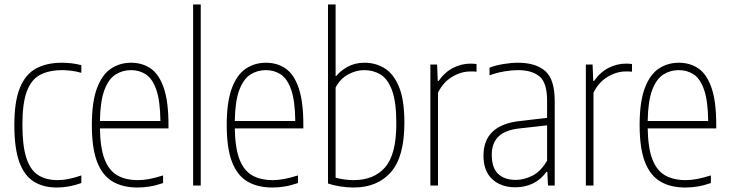

<svg xmlns="http://www.w3.org/2000/svg" viewBox="-20 -828 3255 857"><path d="M234 9Q173 9 130.5 -17.8Q88 -44.5 66 -105.5Q44 -166.5 44 -270Q44 -373.5 68.2 -434.5Q92.5 -495.5 140 -521.8Q187.5 -548 257 -548Q276.5 -548 299 -545.5Q321.5 -543 343 -537V-503Q318.5 -510 296 -512.5Q273.5 -515 259 -515Q198.5 -515 158.8 -493.8Q119 -472.5 99.5 -419.5Q80 -366.5 80 -272Q80 -176.5 97.8 -122.5Q115.5 -68.5 150.8 -46.2Q186 -24 238 -24Q260 -24 285.8 -29Q311.5 -34 343 -45V-11Q287.5 9 234 9Z M594 9Q528 9 482.5 -17.8Q437 -44.5 413.5 -105.5Q390 -166.5 390 -270Q390 -373.5 413 -434.5Q436 -495.5 475.5 -521.8Q515 -548 565 -548Q615.5 -548 653 -522Q690.5 -496 711.2 -435.2Q732 -374.5 732 -270V-255H426Q427.5 -167 447 -116.8Q466.5 -66.5 503.8 -45.2Q541 -24 596 -24Q619.5 -24 646.2 -29Q673 -34 708 -45V-11Q676 0 648.2 4.5Q620.5 9 594 9ZM565 -515Q527 -515 496 -495.5Q465 -476 446.2 -426.5Q427.5 -377 426 -288H696Q695 -377 678 -426.5Q661 -476 631.8 -495.5Q602.5 -515 565 -515Z M842 0V-808H876V0Z M1196 9Q1130 9 1084.5 -17.8Q1039 -44.5 1015.5 -105.5Q992 -166.5 992 -270Q992 -373.5 1015 -434.5Q1038 -495.5 1077.5 -521.8Q1117 -548 1167 -548Q1217.5 -548 1255 -522Q1292.5 -496 1313.2 -435.2Q1334 -374.5 1334 -270V-255H1028Q1029.5 -167 1049 -116.8Q1068.5 -66.5 1105.8 -45.2Q1143 -24 1198 -24Q1221.5 -24 1248.2 -29Q1275 -34 1310 -45V-11Q1278 0 1250.2 4.5Q1222.5 9 1196 9ZM1167 -515Q1129 -515 1098 -495.5Q1067 -476 1048.2 -426.5Q1029.5 -377 1028 -288H1298Q1297 -377 1280 -426.5Q1263 -476 1233.8 -495.5Q1204.5 -515 1167 -515Z M1558 9Q1529.5 9 1498 4Q1466.5 -1 1444 -9V-808H1478V-489H1481Q1499 -511.5 1531.5 -529.8Q1564 -548 1608 -548Q1655 -548 1695.2 -524.2Q1735.5 -500.5 1760.2 -442.2Q1785 -384 1785 -280Q1785 -128 1724.8 -59.5Q1664.5 9 1558 9ZM1558 -24Q1649.5 -24 1699.2 -81.5Q1749 -139 1749 -276Q1749 -373.5 1729.8 -425Q1710.5 -476.5 1678 -495.8Q1645.5 -515 1606 -515Q1568.5 -515 1533 -495.2Q1497.5 -475.5 1478 -437V-35Q1493 -30.5 1515.5 -27.2Q1538 -24 1558 -24Z M1901 0V-540H1931L1934 -467H1938Q1964.5 -505.5 2002 -524.8Q2039.5 -544 2080 -544Q2089 -544 2095.8 -543.5Q2102.5 -543 2107 -542V-508Q2099.5 -509 2093.8 -509Q2088 -509 2079 -509Q2038 -509 1997.8 -484.8Q1957.5 -460.5 1935 -414V0Z M2280 8Q2217 8 2177.5 -28Q2138 -64 2138 -133Q2138 -270.5 2302 -288L2422 -302V-378Q2422 -459 2388 -487Q2354 -515 2291 -515Q2265 -515 2232 -509.5Q2199 -504 2165 -492V-526Q2192 -536.5 2227 -542.2Q2262 -548 2292 -548Q2371 -548 2413.5 -511Q2456 -474 2456 -377V0H2426L2423 -61H2419Q2394.5 -26.5 2358.8 -9.2Q2323 8 2280 8ZM2175 -137Q2175 -79.5 2203.2 -52.2Q2231.5 -25 2283 -25Q2317.5 -25 2355.2 -43.2Q2393 -61.5 2422 -111V-268.5L2301 -255Q2236 -248.5 2205.5 -219Q2175 -189.5 2175 -137Z M2595 0V-540H2625L2628 -467H2632Q2658.5 -505.5 2696 -524.8Q2733.5 -544 2774 -544Q2783 -544 2789.8 -543.5Q2796.5 -543 2801 -542V-508Q2793.5 -509 2787.8 -509Q2782 -509 2773 -509Q2732 -509 2691.8 -484.8Q2651.5 -460.5 2629 -414V0Z M3039 9Q2973 9 2927.5 -17.8Q2882 -44.5 2858.5 -105.5Q2835 -166.5 2835 -270Q2835 -373.5 2858 -434.5Q2881 -495.5 2920.5 -521.8Q2960 -548 3010 -548Q3060.5 -548 3098 -522Q3135.5 -496 3156.2 -435.2Q3177 -374.5 3177 -270V-255H2871Q2872.5 -167 2892 -116.8Q2911.5 -66.5 2948.8 -45.2Q2986 -24 3041 -24Q3064.5 -24 3091.2 -29Q3118 -34 3153 -45V-11Q3121 0 3093.2 4.5Q3065.5 9 3039 9ZM3010 -515Q2972 -515 2941 -495.5Q2910 -476 2891.2 -426.5Q2872.5 -377 2871 -288H3141Q3140 -377 3123 -426.5Q3106 -476 3076.8 -495.5Q3047.5 -515 3010 -515Z"/></svg>

Font: Encode Sans Condensed Condensed Thin
Style: Regular
Weight: 100
Width: 3
Designer: Multiple Designers
Foundry: Impallari Type
Version: Version 3.000; ttfautohint (v1.8.3) -l 8 -r 50 -G 200 -x 14 